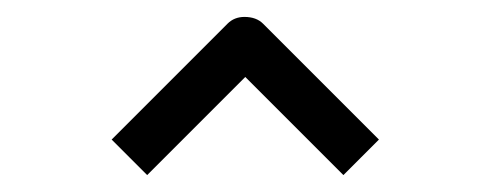

<svg xmlns="http://www.w3.org/2000/svg" viewBox="-20 -682 580 227"><path d="M133 -496 112 -517 249 -654Q257 -662 269 -662Q283 -662 291 -654L428 -517L407 -496L386 -475L270 -591L154 -475Z"/></svg>

Font: 3270 Nerd Font
Style: Regular
Weight: 400
Monospace: yes
Version: Version 3.0.1;Nerd Fonts 3.3.0